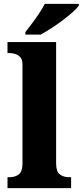

<svg xmlns="http://www.w3.org/2000/svg" viewBox="-20 -979 430 999"><path d="M19 0V-57H30Q59 -57 78 -72Q97 -87 97 -128V-644Q97 -670 84.5 -682.5Q72 -695 56.5 -699Q41 -703 30 -703H19V-760H272V-128Q272 -87 291 -72Q310 -57 339 -57H350V0ZM112 -812Q127 -831 146.5 -857Q166 -883 184 -910Q202 -937 213 -959H390V-949Q381 -936 358.5 -916Q336 -896 307 -874Q278 -852 247.5 -832.5Q217 -813 192 -799H112Z"/></svg>

Font: Noto Serif Lao ExtraBold
Style: Regular
Weight: 800
Designer: Monotype Design Team
Foundry: Monotype Imaging Inc.
Version: Version 2.003; ttfautohint (v1.8.4.7-5d5b)